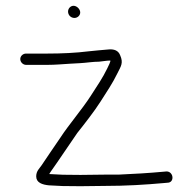

<svg xmlns="http://www.w3.org/2000/svg" viewBox="-20 -636 665 663"><path d="M215 -596C215 -583.8 224.8 -574 237 -574C247.6 -574 257 -582.4 257 -593C257 -604.3 245.4 -616 234 -616C223.4 -616 215 -606.6 215 -596ZM70 -412H143C172.5 -412 196.2 -414.6 222 -416L258 -418C279.4 -419.2 300.7 -423 322 -423C332.8 -423.7 348.6 -427 361 -427V-424C360.3 -420.7 356.7 -412.3 350 -399C335.1 -367.7 313.1 -335.8 294 -306C263 -257.6 218.2 -206.5 188 -160C171 -134.5 138.4 -88.1 123.5 -65C117.1 -55.1 105 -45.8 105 -27C105 -4.9 126.4 1.8 149 4C189.1 6.5 199.4 7 258 7C294.7 6.3 322.3 6 341 6C414.8 6 479.4 2.1 547 -4L558 -5C583.8 -5 579.8 -44 555 -44L544 -43C492.6 -38.3 444 -35.4 389 -33H341C322.3 -33 294.7 -32.7 258 -32C199.4 -32 190.6 -32.6 150 -35C152 -38.3 153.7 -41 155 -43C184.2 -83.8 217.9 -135.4 247 -177C269.3 -204.9 307.2 -253.5 327 -285C346.8 -316 369.4 -349.5 385 -382C398 -408 406.6 -418.4 395 -445C389 -461 374.7 -467.7 352 -465C327.3 -462.4 311.2 -461.9 288 -459C241.3 -453.2 193.1 -451 143 -451H70C59.4 -451 50 -442.6 50 -432C50 -421.4 59.4 -412 70 -412Z"/></svg>

Font: Just Breathe
Style: Regular
Weight: 400
Foundry: Cannot Into Space Fonts
Version: Version 0.72